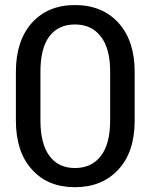

<svg xmlns="http://www.w3.org/2000/svg" viewBox="-20 -742 606 772"><path d="M521.5 -257.8Q521.5 -130.9 456.1 -60.5Q390.6 10.7 281.2 10.7Q171.9 10.7 108.4 -60.5Q43.9 -130.9 43.9 -257.8Q43.9 -282.2 43.9 -331.1Q43.9 -338.9 43.9 -350.6Q43.9 -384.8 43.9 -453.1Q43.9 -578.1 108.4 -650.4Q172.9 -721.7 281.2 -721.7Q390.6 -721.7 456.1 -650.4Q521.5 -578.1 521.5 -453.1Q521.5 -387.7 521.5 -257.8ZM422.9 -454.1Q422.9 -546.9 385.7 -594.7Q348.6 -643.6 281.2 -643.6Q213.9 -643.6 177.7 -594.7Q142.6 -546.9 142.6 -454.1Q142.6 -437.5 142.6 -405.3Q142.6 -368.2 142.6 -257.8Q142.6 -164.1 178.7 -115.2Q214.8 -66.4 281.2 -66.4Q348.6 -66.4 385.7 -115.2Q422.9 -163.1 422.9 -257.8Q422.9 -323.2 422.9 -454.1Z"/></svg>

Font: Noto Sans Hebrew DECATHLON 
Style: Regular
Weight: 400
Designer: Monotype Design team
Version: Version 1.03 uh